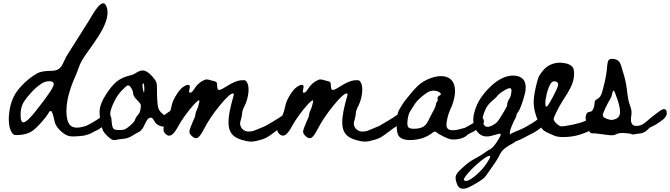

<svg xmlns="http://www.w3.org/2000/svg" viewBox="-20 -828 4101 1175"><path d="M609.3 -120.2C585.9 -101.5 554.1 -81.7 513.9 -60.8C509.8 -58.7 505.4 -57.4 500.4 -55.5C484.1 -51 467.1 -46.8 450.1 -46.8C431.5 -46.8 417.3 -52.2 407.6 -63.1C397.9 -74 391.6 -91.8 388.4 -116.6C378.2 -198.8 409.6 -292.2 443.3 -366C456.7 -395.4 464.1 -427.7 480.2 -456C525 -534.5 660.9 -677.6 635 -777.7C612 -866.3 545.5 -735.4 523.2 -699.9C480.1 -631.6 436.9 -563.3 393.7 -495C360.3 -442.1 363.5 -395.7 295.4 -394.5C254.4 -394.5 225.3 -389.4 208.3 -379.4C181.9 -364.6 156.9 -346.2 133.3 -324.1C109.7 -302 91.3 -280.9 78.1 -260.8C54.8 -225.1 40.7 -181.9 35.6 -131.2C30.6 -80.4 36.2 -42.3 52.5 -16.7C57.9 -8.1 63.7 -3.3 69.9 -2.1C76.1 -1 88.5 -1.2 107.1 -2.7C135 -5.8 158.3 -13.6 176.9 -26C190.8 -35.3 208.5 -51.7 229.8 -75.4C251.1 -99 266 -118.2 274.5 -132.9C280.7 -143.8 286.1 -149.2 290.8 -149.2C297 -148.4 303.2 -133.7 309.4 -105C312.5 -87.2 316.7 -73.1 322.2 -62.6C327.6 -52.2 336.5 -40.7 348.9 -28.3C369.1 -9.7 387.3 1.3 403.6 4.8C419.8 8.3 450 7.3 494.2 1.9C500.4 1.1 529.1 -8.7 533 -10.3C540.8 -13.5 547.9 -18.9 555.6 -22.5C568.8 -27.9 581.6 -34.9 594 -43.4C613.9 -57.2 652.7 -78.4 652.4 -107C652.1 -138.1 632.2 -137.9 609.3 -120.2ZM201.3 -151.5C164.9 -105 139.3 -80.9 124.6 -79.4C112.2 -77.9 106 -93 106 -124.7C106 -150.3 109.9 -171.6 117.6 -188.7C124.6 -204.9 139.9 -226.5 163.5 -253.2C187.2 -279.9 209.1 -299.9 229.2 -313C245.5 -324.7 262.3 -330.7 279.7 -331.1C297.2 -331.4 307.1 -326.2 309.4 -315.4C311.8 -299.8 275.7 -245.2 201.3 -151.5Z M1044.3 -150.3C1035.2 -154.7 1021.9 -150.8 1006.9 -139.2C1000.2 -134 993 -129.1 986 -124.4L984.3 -123.2C961.2 -142.9 948.4 -154.3 944.8 -186.9C940.8 -222.5 940.5 -258.5 940.5 -295.3C940.5 -306.2 939.7 -314.4 937.9 -320.4C936.2 -326.2 933.2 -332.4 929.1 -338.6C925.1 -344.6 918.4 -353 909.1 -363.6C890.8 -382.6 875.2 -393.3 861.6 -396.1C847.9 -398.8 831.7 -394.4 813 -382.6C801.8 -374.5 788.5 -368.8 773.4 -365.7C742.3 -358.4 715.6 -345.9 694 -328.7C672.6 -311.6 649.8 -283.6 626.1 -245.6C607.1 -215.3 595.4 -188.5 591.4 -165.9C587.4 -143.4 589.4 -112.9 597.3 -75.4C601.9 -52.1 606.5 -36.2 611.3 -27C616.1 -17.7 624.7 -7.3 637.5 4.9C649.8 16.4 658.8 23.4 665 26.2C669.4 28.1 674.2 29.1 679.6 29.1C682.3 29.1 685.2 28.8 688.2 28.3C697.7 25.8 713 23.5 733.3 21.6C750.9 20.9 770 14.5 790.1 2.4C806.2 -7.9 819.2 -15.4 828.2 -19.7C835.7 -21.9 844.2 -30.1 854.3 -44.6C858.5 -50.8 862.2 -58.7 866.1 -67.2C873.1 -82.2 881 -99.3 892.6 -105.4C904.4 -111.6 911.9 -108.3 921.3 -92.6L923.6 -88.6C926.8 -82.8 930.2 -76.9 935.1 -72.3C945.7 -62.5 964.3 -52.3 980.8 -53.4C988.6 -53.8 994.2 -57.2 999.6 -60.4C1001.3 -61.4 1003.2 -62.5 1005.1 -63.5C1013.7 -68 1021.6 -72.8 1028.5 -77.9C1047.2 -91.6 1056.6 -106.7 1056.5 -123C1056.3 -137.3 1052.2 -146.5 1044.3 -150.3ZM863.3 -285.6C863.3 -268.8 861.9 -262.4 861 -260.1C859.7 -262 857.2 -267.6 854.4 -282.9C850.4 -304.9 852.3 -312.3 854.1 -315.1C854.8 -316.6 855.8 -317.7 857.1 -318.6C859.7 -317.4 863.3 -309.4 863.3 -285.6ZM840.8 -164.9V-164.8C838.3 -146.9 832.8 -133.4 824.1 -124.8C814.6 -113.9 808.4 -103.2 805.8 -93.1C802.7 -84.1 791.3 -71.5 771.7 -55.7C766.4 -51.1 762.1 -47.7 758.4 -45.2C754.6 -42.7 750.9 -40.5 747.5 -38.6C744.2 -36.8 740.7 -35.4 737.1 -34.5C733.4 -33.6 729.5 -33 725.5 -32.7C721.4 -32.4 716.1 -32.2 709.7 -32.2C696.6 -32.2 687.1 -33.4 681.4 -35.8C676.1 -38.1 672.3 -42 669.8 -48C667 -54.4 665 -65 663.7 -79.3C663.1 -98.4 660.6 -111.4 656.6 -118.9C653.1 -127.1 654.1 -140.7 659.7 -159.2C665.4 -178.3 674.5 -199.2 686.7 -221C698.8 -242.7 712.1 -260.9 726.2 -275C746 -295.6 754.6 -302.2 758.4 -304.1C760.2 -304.9 761.9 -305.4 763.7 -305.4C766.7 -305.4 769.7 -304.3 772.9 -302C777.6 -298.5 782.4 -291.7 787.4 -281.9C792.3 -272 794.8 -263.4 794.8 -256.2C794.8 -245.2 803.2 -231.5 820.4 -214.3C831.1 -203.6 837.7 -195.5 840.1 -190.1C842.4 -184.9 842.6 -176.4 840.8 -164.9Z M1705.8 -119C1689.7 -106.2 1607.4 -59 1604.1 -56.9C1585.2 -48.8 1531.9 -26.7 1528.4 -26C1513.3 -22.9 1501.1 -22.1 1491.8 -23.7C1475.5 -26.7 1463.5 -35.1 1455.8 -48.6C1448 -62.2 1447.2 -76.7 1453.4 -92.2C1458.8 -110.8 1461.6 -124.8 1461.6 -134.1C1461.6 -145.7 1467.4 -162.4 1479 -184.1C1489.1 -205.8 1495.9 -229.2 1499.3 -254.4C1502.8 -279.6 1501.4 -300.3 1495.3 -316.6C1490.6 -326.6 1486.1 -332.9 1481.9 -335.2C1477.6 -337.5 1467.4 -337.9 1451.1 -336.4C1428.6 -333.2 1401.5 -321.6 1369.7 -301.5C1356.5 -293 1346.5 -287 1339.5 -283.5C1332.5 -280 1326.7 -278 1322.1 -277.7C1317.4 -277.3 1314.3 -278.6 1312.8 -281.7C1311.2 -284.8 1310.1 -289.9 1309.3 -296.8C1308.5 -311.5 1307.7 -319.3 1307 -320.1C1307 -325.5 1299.6 -329.8 1284.9 -332.9C1281 -333.6 1275.8 -335 1269.2 -336.9C1262.6 -338.9 1258.3 -340 1256.4 -340.4C1254.5 -340.8 1251.2 -341.2 1246.6 -341.6C1241.9 -341.9 1238.2 -341.6 1235.5 -340.4C1232.8 -339.2 1229.3 -337.7 1225.1 -335.8C1220.8 -333.8 1215.6 -330.9 1209.4 -327.1C1193.1 -315.4 1179.1 -300.3 1167.5 -281.7C1159 -268.5 1151.6 -261.5 1145.4 -260.8C1136.9 -259.2 1135 -266.6 1139.6 -282.8C1151.5 -324.5 1114.3 -306.7 1098.1 -294C1073.7 -274.8 1054.5 -242.2 1041.4 -214.6C1027.8 -186 1027.8 -152.6 1011.8 -121.3C993.9 -86.4 983.6 -61.2 981 -45.7C978.2 -30.2 982.7 -17.4 994.3 -7.4C1005.9 3.5 1017.8 5.2 1029.8 -2.1C1041.8 -9.5 1055.1 -26.7 1069.9 -53.9C1079.2 -71.7 1093.1 -93.6 1111.7 -119.5C1130.3 -145.5 1148.1 -167.8 1165.2 -186.4C1182.2 -205 1193.5 -214.3 1198.9 -214.3C1202 -212.7 1199.7 -198.8 1191.9 -172.5C1181.1 -149.2 1175.7 -134.1 1175.7 -127.1C1175.7 -118.6 1170.2 -103.5 1159.4 -81.8C1146.2 -51.6 1139.4 -32 1139 -23.1C1138.6 -14.1 1143.9 -4.7 1154.7 5.4C1167.9 17.8 1179.7 20.9 1190.2 14.7C1200.7 8.5 1213.6 -9.7 1229.1 -39.9C1251.6 -84.1 1283.2 -131.2 1323.9 -181.2C1364.6 -231.1 1391.9 -256.1 1405.8 -256.1C1411.2 -256.1 1412.4 -251.5 1409.3 -242.2C1398.4 -204.2 1390.5 -172 1385.5 -145.7C1380.4 -119.3 1378.1 -95.9 1378.5 -75.4C1378.9 -54.8 1382.4 -37.8 1389 -24.2C1395.5 -10.7 1405.1 0.4 1417.5 8.9C1429.8 17.4 1446.1 24.4 1466.3 29.8C1488 36.1 1506 39 1520.4 38.5C1534.7 38.2 1554.6 34.1 1580.2 26.3C1601.9 20.1 1623 8.9 1643.6 -7.4C1652.7 -14.6 1682.1 -36.4 1690.6 -42.2C1710.5 -56 1749.3 -77.2 1749 -105.8C1748.6 -136.9 1728.7 -136.7 1705.8 -119Z M2401.8 -119C2385.7 -106.2 2303.4 -59 2300.1 -56.9C2281.2 -48.8 2227.9 -26.7 2224.4 -26C2209.3 -22.9 2197.1 -22.1 2187.8 -23.7C2171.5 -26.7 2159.5 -35.1 2151.8 -48.6C2144 -62.2 2143.2 -76.7 2149.4 -92.2C2154.8 -110.8 2157.6 -124.8 2157.6 -134.1C2157.6 -145.7 2163.4 -162.4 2175 -184.1C2185.1 -205.8 2191.9 -229.2 2195.3 -254.4C2198.8 -279.6 2197.4 -300.3 2191.3 -316.6C2186.6 -326.6 2182.1 -332.9 2177.9 -335.2C2173.6 -337.5 2163.4 -337.9 2147.1 -336.4C2124.6 -333.2 2097.5 -321.6 2065.7 -301.5C2052.5 -293 2042.5 -287 2035.5 -283.5C2028.5 -280 2022.7 -278 2018.1 -277.7C2013.4 -277.3 2010.3 -278.6 2008.8 -281.7C2007.2 -284.8 2006.1 -289.9 2005.3 -296.8C2004.5 -311.5 2003.7 -319.3 2003 -320.1C2003 -325.5 1995.6 -329.8 1980.9 -332.9C1977 -333.6 1971.8 -335 1965.2 -336.9C1958.6 -338.9 1954.3 -340 1952.4 -340.4C1950.5 -340.8 1947.2 -341.2 1942.6 -341.6C1937.9 -341.9 1934.2 -341.6 1931.5 -340.4C1928.8 -339.2 1925.3 -337.7 1921.1 -335.8C1916.8 -333.8 1911.6 -330.9 1905.4 -327.1C1889.1 -315.4 1875.1 -300.3 1863.5 -281.7C1855 -268.5 1847.6 -261.5 1841.4 -260.8C1832.9 -259.2 1831 -266.6 1835.6 -282.8C1847.5 -324.5 1810.3 -306.7 1794.1 -294C1769.7 -274.8 1750.5 -242.2 1737.4 -214.6C1723.8 -186 1723.8 -152.6 1707.8 -121.3C1689.9 -86.4 1679.6 -61.2 1677 -45.7C1674.2 -30.2 1678.7 -17.4 1690.3 -7.4C1701.9 3.5 1713.8 5.2 1725.8 -2.1C1737.8 -9.5 1751.1 -26.7 1765.9 -53.9C1775.2 -71.7 1789.1 -93.6 1807.7 -119.5C1826.3 -145.5 1844.1 -167.8 1861.2 -186.4C1878.2 -205 1889.5 -214.3 1894.9 -214.3C1898 -212.7 1895.7 -198.8 1887.9 -172.5C1877.1 -149.2 1871.7 -134.1 1871.7 -127.1C1871.7 -118.6 1866.2 -103.5 1855.4 -81.8C1842.2 -51.6 1835.4 -32 1835 -23.1C1834.6 -14.1 1839.9 -4.7 1850.7 5.4C1863.9 17.8 1875.7 20.9 1886.2 14.7C1896.7 8.5 1909.6 -9.7 1925.1 -39.9C1947.6 -84.1 1979.2 -131.2 2019.9 -181.2C2060.6 -231.1 2087.9 -256.1 2101.8 -256.1C2107.2 -256.1 2108.4 -251.5 2105.3 -242.2C2094.4 -204.2 2086.5 -172 2081.5 -145.7C2076.4 -119.3 2074.1 -95.9 2074.5 -75.4C2074.9 -54.8 2078.4 -37.8 2085 -24.2C2091.5 -10.7 2101.1 0.4 2113.5 8.9C2125.8 17.4 2142.1 24.4 2162.3 29.8C2184 36.1 2202 39 2216.4 38.5C2230.7 38.2 2250.6 34.1 2276.2 26.3C2297.9 20.1 2319 8.9 2339.6 -7.4C2348.7 -14.6 2378.1 -36.4 2386.6 -42.2C2406.5 -56 2445.3 -77.2 2445 -105.8C2444.6 -136.9 2424.7 -136.7 2401.8 -119Z M2905.8 -95.8C2886.5 -80.4 2860.3 -64 2827 -46.8C2825 -45.7 2822.7 -44.8 2820.3 -43.8C2818 -43.8 2815.8 -43.5 2813.5 -42.9C2758.5 -25.7 2725.8 -26.9 2715.6 -46.8C2711.1 -54.4 2711.1 -70 2715.6 -93.3C2720.1 -116.7 2726.8 -138.3 2735.8 -158.1C2762.9 -212.4 2788.9 -318.8 2723.8 -352.3C2673.1 -378.4 2593.2 -347.7 2551.9 -315.5C2533 -300.8 2507.3 -273 2474.7 -232C2464.4 -219.9 2457.2 -210.8 2453 -204.7C2448.9 -198.6 2444.6 -192.2 2440.1 -185.5C2435.6 -178.7 2429.5 -168.4 2421.8 -154.3C2412.9 -138.3 2408.1 -111.4 2407.5 -73.7C2406.8 -35.9 2410.7 -10.6 2419 2.2C2432.4 22.7 2461.2 31.5 2505.4 28.6C2549.6 25.7 2587.6 12.7 2619.6 -10.3C2629.2 -18 2635.9 -22.2 2639.8 -22.8C2643.6 -23.4 2648.1 -21.5 2653.2 -17C2660.9 -10 2676.9 -0.7 2701.2 10.8C2717.2 18.5 2729.8 23.1 2739.1 24.7C2748.4 26.3 2761.4 26.1 2778 24.2C2804.2 21 2824.4 12.7 2838.5 -0.7L2843.1 -5.1C2851.5 -9.7 2858.2 -13.5 2861.5 -15.1C2872.5 -19.6 2883 -25.3 2893.3 -32.4C2909.7 -43.7 2941.7 -61.3 2941.5 -84.9C2941.2 -110.5 2924.8 -110.4 2905.8 -95.8ZM2668.6 -242.6C2659 -237.5 2655.4 -230.7 2658 -222.4C2659.9 -216 2658.6 -210.1 2654.2 -204.7C2649.7 -199.2 2647.4 -194 2647.4 -188.8C2647.4 -180.5 2640.7 -164.5 2627.3 -140.8C2620.2 -127.4 2610 -107.6 2596.6 -81.3C2589.5 -66.6 2578.3 -55.7 2563 -48.7C2547.6 -42.9 2531 -40 2513 -40C2495.1 -40 2483.6 -43.3 2478.5 -49.6C2472.7 -56.7 2471.5 -72.2 2474.7 -96.2C2477.9 -120.2 2483.9 -138.6 2492.9 -151.4C2499.9 -162.9 2508.6 -176.4 2518.8 -191.7C2527.2 -205.2 2542.3 -221 2564.4 -239.3C2586.5 -257.5 2603 -267.9 2613.9 -270.5C2624.7 -273.7 2635.9 -274.1 2647.4 -271.9C2659 -269.6 2667.9 -265.3 2674.3 -258.9C2677.5 -255.7 2678.8 -253 2678.2 -250.8C2677.5 -248.5 2674.3 -245.8 2668.6 -242.6Z M3276.3 -102C3253 -83.4 3221.2 -63.6 3180.9 -42.7C3159.6 -31.6 3105.6 -13.3 3101.1 -4C3100.4 -6.4 3100 -9.6 3100 -14.7C3100 -26.4 3106.5 -46.5 3119.7 -75.2C3133.7 -102.3 3140.6 -118.2 3140.6 -122.8C3140.6 -128.2 3144.1 -135.3 3151.1 -143.8C3156.5 -150 3163.3 -164.1 3171.4 -186.2C3179.6 -208.3 3186.5 -231.4 3192.4 -255.4C3204 -303.7 3198.4 -353.4 3140.4 -363.7C3053.5 -379.2 2967.7 -294.5 2923.2 -229.8C2906.2 -205 2893.2 -176.9 2884.3 -145.5C2875.4 -114.1 2873.7 -89.2 2879.1 -70.6C2896.9 -2.4 2937.9 20.9 3002.3 -0.8C3026.3 -8.6 3039.9 -11.3 3043 -9C3046.8 -4.3 3040.3 11 3023.2 36.9C3006.2 62.9 2991.8 79 2980.2 85.2C2964.9 92.8 2952.2 102.7 2938.2 111.9C2924.5 121 2910.7 130.1 2896.1 137.8C2864.6 154.5 2842.3 167.9 2816.3 193.3C2798.3 210.6 2768.3 232.4 2768.1 259.4C2768 271 2771.5 282.4 2774.9 293.5C2788.1 335.9 2821.1 332.1 2854.7 315.4C2874.8 305.3 2894.6 294.1 2913.9 281.7C2933.3 269.3 2944.9 260 2948.8 253.8C2951.9 249.9 2956.2 244.3 2961.6 236.9C2967 229.6 2972.4 221.8 2977.9 213.7C2983.3 205.5 2989.3 196.8 2995.9 187.5C3002.4 178.2 3008.5 169.5 3013.9 161.3C3019.3 153.2 3024.4 145 3029 136.9C3033.7 128.8 3037.2 122 3039.5 116.6C3048.8 96.4 3067 78.6 3094.1 63.1C3112.3 53.3 3126.9 44.4 3138.1 36.4C3171.1 25.8 3211.5 0.9 3222.7 -4.3C3235.9 -9.8 3248.7 -16.8 3261.1 -25.3C3281 -39 3319.8 -60.2 3319.5 -88.9C3319.2 -120 3299.3 -119.7 3276.3 -102ZM2970.9 151.5C2950 188 2922.3 220.3 2887.8 248.6C2853.3 276.9 2830.7 285.6 2819.8 274.7C2815.1 270.1 2823.7 255.4 2845.4 230.6C2867 205.8 2891.7 182.1 2919.2 159.7C2946.7 137.2 2965.5 125.9 2975.6 125.9C2982.6 125.9 2981 134.5 2970.9 151.5ZM3038.9 -104.2C3028.5 -87.2 3018.2 -75.6 3008.1 -69.4C2986.4 -55.4 2969.8 -49.6 2958.1 -51.9C2946.5 -54.3 2938.4 -65.1 2933.7 -84.5C2929.8 -100.8 2936.4 -127.1 2953.5 -163.5C2970.5 -199.9 3012.4 -224.7 3020.9 -237.9C3027.9 -248 3041.6 -259.4 3062.2 -272.2C3082.7 -285 3096.4 -290.2 3103.4 -287.9C3109.6 -286.4 3111.6 -277.9 3109.2 -262.4C3107.7 -246.1 3103 -232.1 3095.3 -220.5C3087.5 -208.9 3083.7 -197.3 3083.7 -185.6C3083.7 -174.7 3049.4 -121.3 3038.9 -104.2Z M3629.5 -119.7C3618.1 -110.5 3556.2 -84.7 3534.4 -77.7C3502.6 -68.4 3473.2 -61.8 3446 -58C3429 -54.9 3417.2 -54.1 3410.6 -55.7C3404 -57.2 3396.4 -61.8 3387.9 -69.6C3374.7 -82 3368.2 -91.7 3368.2 -98.7C3368.2 -107.2 3379.8 -133.1 3403 -176.6C3441.4 -248.1 3504.8 -311.5 3491.5 -399.5C3486.5 -432.8 3446.1 -441.6 3418.1 -443.9C3378.5 -447.1 3338.9 -433.9 3310.8 -405.1C3301 -395 3292.9 -383.4 3284.8 -371.8C3270.4 -351.2 3263.6 -314.1 3257.7 -289.3C3250 -253.6 3246.1 -224.8 3246.1 -202.7C3246.1 -159.3 3259.8 -116.8 3276.6 -78.1C3284.8 -58.9 3294 -38.8 3311.2 -27C3327.2 -16.2 3349.8 -8.6 3367.3 0.2C3392.2 12.6 3423.1 11.5 3450.1 10C3486.7 7.9 3520.9 0.3 3552.7 -12.5C3552.7 -12.5 3571.8 -20.1 3575.9 -22C3589.1 -27.4 3601.9 -34.4 3614.3 -42.9C3634.2 -56.6 3673 -77.9 3672.7 -106.5C3672.4 -137.6 3652.5 -137.3 3629.5 -119.7ZM3325.2 -175.4C3321.3 -175.4 3318.7 -179.4 3317.6 -187.6C3316.5 -195.7 3316.8 -205.8 3318.8 -217.8C3320.7 -229.8 3323.2 -242.4 3326.3 -255.6C3329.4 -268.7 3333.5 -281.5 3338.6 -293.9C3343.6 -306.3 3348.8 -315.6 3354.3 -321.8C3360.5 -329.5 3369 -332.1 3379.8 -329.4C3390.7 -326.7 3396.1 -320.2 3396.1 -310.2C3396.1 -301.7 3385.5 -277.1 3364.2 -236.4C3342.8 -195.7 3329.8 -175.4 3325.2 -175.4Z M4017.4 -148.3C3995.8 -131.5 3973.7 -117.6 3953.5 -99.3C3932.1 -80.1 3911.2 -60.1 3880.9 -57.5C3838.5 -53.9 3838.2 -88.9 3843.5 -121.4C3847.4 -145.8 3843.6 -160.5 3835 -183.6C3819.6 -225.1 3819.2 -271.3 3811.4 -314.3C3806.6 -340.9 3799.4 -367 3791.1 -392.7C3784.5 -412.8 3779.3 -445.1 3761.3 -457.9C3752.4 -464.2 3741.8 -467.6 3729.4 -467.9C3717 -468.2 3708.6 -465.5 3704.2 -459.8C3699.7 -454.1 3696.2 -435 3693.7 -402.6C3692.4 -388.7 3689.9 -371.7 3686.1 -351.6C3682.2 -331.6 3677.6 -311.8 3672.2 -292.1C3668.3 -277.6 3665.4 -262.5 3659.1 -248.7C3655.4 -240.6 3650.1 -232.7 3643.1 -227.1C3636 -221.4 3626 -219.3 3621.4 -210.7C3618.8 -205.8 3618.9 -200 3618.5 -194.4C3618 -185 3616 -175.7 3612.8 -166.9C3610.4 -160.1 3607.1 -153.4 3601.7 -148.7C3594 -142 3584.8 -144.5 3577.1 -140.2C3569.9 -136.1 3566.4 -124.7 3564.7 -116.3C3563.6 -111.2 3563.8 -105.9 3564.3 -100.7C3565.5 -86 3568.5 -71.4 3573.2 -57.5C3577 -46.4 3584.3 -21.3 3594.5 -14.6C3600.5 -10.7 3614.8 -12.4 3622 -11.7C3637.4 -10.2 3652.7 -8.3 3667.9 -6.2C3693.4 -2.4 3711.3 -0.4 3721.8 0C3732.2 0.3 3740.9 -1.4 3748 -5.3C3774.5 -19.6 3808.6 -12.9 3839.4 -9.9C3846.9 -3.3 3860.5 -4.2 3876.4 -9C3890.6 -9.5 3904.8 -11.1 3917.7 -16.7C3932.6 -23.3 3944.6 -34.6 3955.9 -46.4C3959.1 -48.2 3961.9 -49.7 3963.8 -50.5C3977 -56 3989.8 -63 4002.2 -71.5C4022.2 -85.2 4060.9 -106.4 4060.6 -135.1C4060.3 -166.2 4040.4 -165.9 4017.4 -148.3ZM3773.2 -129.6C3769.1 -111.5 3755.3 -99.9 3731.8 -94.9C3725.4 -93.6 3717.6 -94 3708.4 -96.3C3699.2 -98.5 3690.7 -101.6 3682.7 -105.8C3674.8 -109.9 3669.5 -113.9 3667 -117.7C3665.1 -120.9 3671 -136.9 3684.6 -165.8C3698.3 -194.7 3708.3 -213.6 3714.7 -222.5C3719.1 -228.8 3722.9 -238.7 3726.1 -252C3728.6 -266.6 3731.8 -274 3735.6 -274C3738.8 -274 3746.7 -254.9 3759.4 -216.8C3772.8 -176.8 3777.4 -147.7 3773.2 -129.6Z"/></svg>

Font: Beth Ellen
Style: Regular
Weight: 400
Version: Version 1.015;Fontself Maker 2.1.2